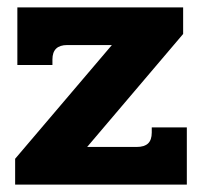

<svg xmlns="http://www.w3.org/2000/svg" viewBox="-20 -500 547 520"><path d="M21 -70 283 -378H162Q122 -378 122 -339V-324H27V-480H476V-408L216 -102H350Q371 -102 381 -111.5Q391 -121 391 -141V-155H486V0H21Z"/></svg>

Font: Pridi SemiBold
Style: Regular
Weight: 600
Designer: Katatrad Team
Foundry: CadsonDemak
Version: Version 1.001